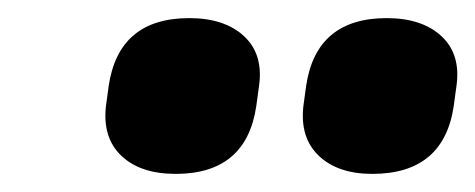

<svg xmlns="http://www.w3.org/2000/svg" viewBox="-20 -742 525 212"><path d="M391 -550Q353 -550 332 -570Q311 -590 315 -625L318 -647Q329 -722 407 -722Q446 -722 467.5 -702Q489 -682 484 -647L481 -625Q470 -550 391 -550ZM174 -550Q135 -550 114 -570Q93 -590 97 -625L100 -647Q111 -722 189 -722Q228 -722 249.5 -702Q271 -682 266 -647L263 -625Q252 -550 174 -550Z"/></svg>

Font: Sofia Sans ExtraBlack
Style: Italic
Weight: 1000
Italic angle: -9°
Designer: Botio Nikoltchev, Ani Petrova
Foundry: lettersoup
Version: Version 4.100; ttfautohint (v1.8.4.7-5d5b)